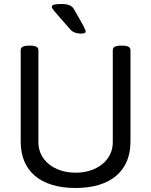

<svg xmlns="http://www.w3.org/2000/svg" viewBox="-20 -929 752 955"><path d="M286 -909C254 -909 238 -906 238 -896C238 -885 248 -876 332 -780C343 -768 362 -762 383 -762C399 -762 406 -765 406 -772C406 -782 394 -803 348 -883C337 -902 318 -909 286 -909ZM589 -702H581C553 -702 541 -694 541 -680V-221C541 -133 463 -70 356 -70C250 -70 171 -132 171 -221V-680C171 -694 159 -702 131 -702H123C95 -702 83 -694 83 -680V-224C83 -80 179 6 356 6C532 6 629 -80 629 -224V-680C629 -694 617 -702 589 -702Z"/></svg>

Font: Asap
Style: Regular
Weight: 400
Designer: Pablo Cosgaya
Foundry: Pablo Cosgaya
Version: Version 1.007;PS 001.007;hotconv 1.0.70;makeotf.lib2.5.58329